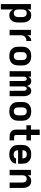

<svg xmlns="http://www.w3.org/2000/svg" viewBox="1830 -2605 990 4690"><g transform="rotate(90 2325.0 -260.0)"><path d="M79 215V-520H211V-437Q221 -458 235.5 -475.5Q250 -493 269 -505.5Q288 -518 310 -523Q332 -528 355 -528Q381 -528 407 -521Q433 -514 454 -498.5Q475 -483 490 -461Q505 -439 514 -414Q523 -389 526 -362.5Q529 -336 529 -310V-210Q529 -184 526 -157.5Q523 -131 514 -106Q505 -81 490 -59Q475 -37 454 -21.5Q433 -6 407 1Q381 8 355 8Q332 8 310 3Q288 -2 269 -14.5Q250 -27 235.5 -44.5Q221 -62 211 -83V215ZM301 -102Q321 -102 341 -109.5Q361 -117 374 -133Q387 -149 392 -169.5Q397 -190 397 -210V-310Q397 -330 392 -350.5Q387 -371 374 -387Q361 -403 341 -410.5Q321 -418 301 -418Q281 -418 262 -410Q243 -402 231.5 -386Q220 -370 215.5 -350Q211 -330 211 -310V-210Q211 -190 215.5 -170Q220 -150 231.5 -134Q243 -118 262 -110Q281 -102 301 -102Z M710 0V-520H842V-424Q847 -439 855 -452.5Q863 -466 872.5 -478Q882 -490 894.5 -499.5Q907 -509 921 -516Q935 -523 950.5 -525.5Q966 -528 981 -528V-410Q963 -410 944.5 -407Q926 -404 909.5 -396Q893 -388 879.5 -375.5Q866 -363 857 -346.5Q848 -330 845 -312Q842 -294 842 -276V0Z M1350 8Q1320 8 1290 3Q1260 -2 1233 -14.5Q1206 -27 1183.5 -47.5Q1161 -68 1147 -94.5Q1133 -121 1127 -150.5Q1121 -180 1121 -210V-310Q1121 -340 1127 -369.5Q1133 -399 1147 -425.5Q1161 -452 1183.5 -472.5Q1206 -493 1233 -505.5Q1260 -518 1290 -523Q1320 -528 1350 -528Q1380 -528 1410 -523Q1440 -518 1467 -505.5Q1494 -493 1516.5 -472.5Q1539 -452 1553 -425.5Q1567 -399 1573 -369.5Q1579 -340 1579 -310V-210Q1579 -180 1573 -150.5Q1567 -121 1553 -94.5Q1539 -68 1516.5 -47.5Q1494 -27 1467 -14.5Q1440 -2 1410 3Q1380 8 1350 8ZM1350 -102Q1371 -102 1390.5 -109.5Q1410 -117 1423.5 -133Q1437 -149 1442 -169Q1447 -189 1447 -210V-310Q1447 -331 1442 -351Q1437 -371 1423.5 -387Q1410 -403 1390.5 -410.5Q1371 -418 1350 -418Q1329 -418 1309.5 -410.5Q1290 -403 1276.5 -387Q1263 -371 1258 -351Q1253 -331 1253 -310V-210Q1253 -189 1258 -169Q1263 -149 1276.5 -133Q1290 -117 1309.5 -109.5Q1329 -102 1350 -102Z M1720 0V-520H1852V-453Q1859 -469 1869.5 -483.5Q1880 -498 1894 -508.5Q1908 -519 1925 -523.5Q1942 -528 1960 -528Q1982 -528 2002.5 -520.5Q2023 -513 2039 -498Q2055 -483 2065 -463.5Q2075 -444 2081 -424Q2087 -444 2096.5 -463.5Q2106 -483 2121.5 -498Q2137 -513 2157.5 -520.5Q2178 -528 2199 -528Q2221 -528 2242 -520.5Q2263 -513 2278.5 -498Q2294 -483 2304 -463.5Q2314 -444 2320 -423Q2326 -402 2328 -380.5Q2330 -359 2330 -337V0H2198V-337Q2198 -351 2196 -364.5Q2194 -378 2188 -390Q2182 -402 2170 -410Q2158 -418 2145 -418Q2131 -418 2119 -410Q2107 -402 2101 -390Q2095 -378 2093 -364.5Q2091 -351 2091 -337V0H1959V-337Q1959 -351 1957 -364.5Q1955 -378 1949 -390Q1943 -402 1931 -410Q1919 -418 1905 -418Q1892 -418 1880 -410Q1868 -402 1862 -390Q1856 -378 1854 -364.5Q1852 -351 1852 -337V0Z M2700 8Q2670 8 2640 3Q2610 -2 2583 -14.5Q2556 -27 2533.5 -47.5Q2511 -68 2497 -94.5Q2483 -121 2477 -150.5Q2471 -180 2471 -210V-310Q2471 -340 2477 -369.5Q2483 -399 2497 -425.5Q2511 -452 2533.5 -472.5Q2556 -493 2583 -505.5Q2610 -518 2640 -523Q2670 -528 2700 -528Q2730 -528 2760 -523Q2790 -518 2817 -505.5Q2844 -493 2866.5 -472.5Q2889 -452 2903 -425.5Q2917 -399 2923 -369.5Q2929 -340 2929 -310V-210Q2929 -180 2923 -150.5Q2917 -121 2903 -94.5Q2889 -68 2866.5 -47.5Q2844 -27 2817 -14.5Q2790 -2 2760 3Q2730 8 2700 8ZM2700 -102Q2721 -102 2740.5 -109.5Q2760 -117 2773.5 -133Q2787 -149 2792 -169Q2797 -189 2797 -210V-310Q2797 -331 2792 -351Q2787 -371 2773.5 -387Q2760 -403 2740.5 -410.5Q2721 -418 2700 -418Q2679 -418 2659.5 -410.5Q2640 -403 2626.5 -387Q2613 -371 2608 -351Q2603 -331 2603 -310V-210Q2603 -189 2608 -169Q2613 -149 2626.5 -133Q2640 -117 2659.5 -109.5Q2679 -102 2700 -102Z M3327 0Q3305 0 3282.5 -3Q3260 -6 3239 -13.5Q3218 -21 3199.5 -34.5Q3181 -48 3168.5 -66.5Q3156 -85 3151 -107Q3146 -129 3146 -152V-410H3040V-520H3146V-735H3278V-520H3410V-410H3278V-152Q3278 -142 3281.5 -133.5Q3285 -125 3292.5 -119.5Q3300 -114 3309 -112Q3318 -110 3327 -110H3410V0Z M3753 8Q3723 8 3693 3.5Q3663 -1 3635.5 -13.5Q3608 -26 3585 -46.5Q3562 -67 3547.5 -93.5Q3533 -120 3527 -150Q3521 -180 3521 -210V-310Q3521 -340 3527 -369.5Q3533 -399 3547 -425.5Q3561 -452 3583.5 -472.5Q3606 -493 3633 -505.5Q3660 -518 3690 -523Q3720 -528 3750 -528Q3780 -528 3810 -523Q3840 -518 3867 -505.5Q3894 -493 3916.5 -472.5Q3939 -452 3953 -425.5Q3967 -399 3973 -369.5Q3979 -340 3979 -310V-207H3649Q3649 -185 3655.5 -164.5Q3662 -144 3676.5 -128.5Q3691 -113 3711.5 -106Q3732 -99 3753 -99Q3768 -99 3783.5 -101Q3799 -103 3813 -110Q3827 -117 3837 -129Q3847 -141 3849 -157H3977Q3975 -131 3965.5 -106.5Q3956 -82 3939.5 -62.5Q3923 -43 3901 -29Q3879 -15 3854.5 -6.5Q3830 2 3804.5 5Q3779 8 3753 8ZM3649 -313H3851Q3851 -334 3845 -354.5Q3839 -375 3825 -391Q3811 -407 3791 -414Q3771 -421 3750 -421Q3729 -421 3709 -414Q3689 -407 3675 -391Q3661 -375 3655 -354.5Q3649 -334 3649 -313Z M4129 0V-520H4261V-437Q4271 -458 4285 -475.5Q4299 -493 4318 -505.5Q4337 -518 4359.5 -523Q4382 -528 4404 -528Q4430 -528 4455.5 -521Q4481 -514 4501 -497.5Q4521 -481 4535 -459Q4549 -437 4557 -412.5Q4565 -388 4568 -362Q4571 -336 4571 -310V0H4439V-310Q4439 -330 4434.5 -349.5Q4430 -369 4418.5 -385Q4407 -401 4388.5 -409.5Q4370 -418 4350 -418Q4330 -418 4311.5 -409.5Q4293 -401 4281.5 -385Q4270 -369 4265.5 -349.5Q4261 -330 4261 -310V0Z"/></g></svg>

Font: Iosevka Aile Extrabold
Style: Regular
Weight: 800
Designer: Belleve Invis
Foundry: Belleve Invis
Version: Version 27.3.5; ttfautohint (v1.8.4)